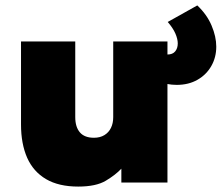

<svg xmlns="http://www.w3.org/2000/svg" viewBox="-20 -673 818 708"><path d="M268.5 15Q196.5 15 149.8 -12.5Q103 -40 80.2 -91.2Q57.5 -142.5 57.5 -214V-520H257.5V-241Q257.5 -205 274.5 -185Q291.5 -165 326.5 -165Q349 -165 365 -174.8Q381 -184.5 389.2 -201.5Q397.5 -218.5 397.5 -241V-520H597.5V0H427.5V-51Q406 -28 370 -6.5Q334 15 268.5 15ZM631.5 -360Q613.5 -360 595.5 -363.5Q577.5 -367 559.5 -372V-480Q582 -472 597.5 -472Q616.5 -472 626 -483.5Q635.5 -495 635.5 -513Q635.5 -529 626.8 -549.2Q618 -569.5 598.5 -592L707.5 -653Q743 -619.5 760.2 -578.8Q777.5 -538 777.5 -501Q777.5 -461.5 759.2 -429.5Q741 -397.5 708.2 -378.8Q675.5 -360 631.5 -360Z"/></svg>

Font: Geologica Thin Roman Black
Style: Regular
Weight: 900
Version: Version 1.010;gftools[0.9.28]